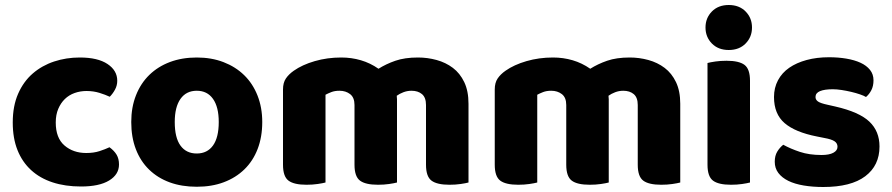

<svg xmlns="http://www.w3.org/2000/svg" viewBox="-20 -731 3568 768"><path d="M326 -367Q301 -367 278.5 -359Q256 -351 239.5 -335Q223 -319 213 -295.5Q203 -272 203 -241Q203 -179 238 -149Q273 -119 325 -119Q355 -119 378 -126.5Q401 -134 418 -142Q437 -128 446.5 -112Q456 -96 456 -73Q456 -33 416.5 -9Q377 15 304 15Q241 15 190.5 -1.5Q140 -18 104.5 -50.5Q69 -83 50 -130.5Q31 -178 31 -241Q31 -307 52.5 -356Q74 -405 111 -437Q148 -469 196.5 -485Q245 -501 299 -501Q371 -501 410 -475Q449 -449 449 -408Q449 -389 440 -372.5Q431 -356 419 -344Q402 -352 378 -359.5Q354 -367 326 -367Z M1029 -243Q1029 -183 1010.5 -135Q992 -87 957.5 -53.5Q923 -20 875 -2Q827 16 767 16Q707 16 659 -1.5Q611 -19 576.5 -52.5Q542 -86 523.5 -134Q505 -182 505 -243Q505 -302 524 -350Q543 -398 577.5 -431.5Q612 -465 660 -483Q708 -501 767 -501Q826 -501 874 -482.5Q922 -464 956.5 -430.5Q991 -397 1010 -349Q1029 -301 1029 -243ZM767 -368Q725 -368 702 -335.5Q679 -303 679 -243Q679 -180 702 -148.5Q725 -117 767 -117Q809 -117 832 -149Q855 -181 855 -243Q855 -303 832 -335.5Q809 -368 767 -368Z M1854 -1Q1843 2 1822.5 5Q1802 8 1778 8Q1728 8 1706 -8.5Q1684 -25 1684 -72V-311Q1684 -341 1668 -354.5Q1652 -368 1626 -368Q1609 -368 1593.5 -362Q1578 -356 1567 -348Q1567 -344 1567.5 -340.5Q1568 -337 1568 -334V-1Q1557 2 1536.5 5Q1516 8 1492 8Q1442 8 1420 -8.5Q1398 -25 1398 -72V-311Q1398 -341 1380.5 -354.5Q1363 -368 1338 -368Q1319 -368 1305 -362.5Q1291 -357 1282 -352V-1Q1271 2 1250.5 5Q1230 8 1206 8Q1156 8 1134 -8.5Q1112 -25 1112 -72V-373Q1112 -400 1123.5 -417Q1135 -434 1155 -448Q1189 -472 1239 -486.5Q1289 -501 1345 -501Q1386 -501 1423.5 -490Q1461 -479 1494 -456Q1524 -475 1561.5 -488Q1599 -501 1652 -501Q1690 -501 1726.5 -491Q1763 -481 1791.5 -459.5Q1820 -438 1837 -402.5Q1854 -367 1854 -316Z M2701 -1Q2690 2 2669.5 5Q2649 8 2625 8Q2575 8 2553 -8.5Q2531 -25 2531 -72V-311Q2531 -341 2515 -354.5Q2499 -368 2473 -368Q2456 -368 2440.5 -362Q2425 -356 2414 -348Q2414 -344 2414.5 -340.5Q2415 -337 2415 -334V-1Q2404 2 2383.5 5Q2363 8 2339 8Q2289 8 2267 -8.5Q2245 -25 2245 -72V-311Q2245 -341 2227.5 -354.5Q2210 -368 2185 -368Q2166 -368 2152 -362.5Q2138 -357 2129 -352V-1Q2118 2 2097.5 5Q2077 8 2053 8Q2003 8 1981 -8.5Q1959 -25 1959 -72V-373Q1959 -400 1970.5 -417Q1982 -434 2002 -448Q2036 -472 2086 -486.5Q2136 -501 2192 -501Q2233 -501 2270.5 -490Q2308 -479 2341 -456Q2371 -475 2408.5 -488Q2446 -501 2499 -501Q2537 -501 2573.5 -491Q2610 -481 2638.5 -459.5Q2667 -438 2684 -402.5Q2701 -367 2701 -316Z M2810 -479Q2821 -482 2841.5 -485Q2862 -488 2886 -488Q2936 -488 2958 -471.5Q2980 -455 2980 -408V-1Q2969 2 2948.5 5Q2928 8 2904 8Q2854 8 2832 -8.5Q2810 -25 2810 -72ZM2802 -621Q2802 -659 2827.5 -685Q2853 -711 2895 -711Q2937 -711 2962.5 -685Q2988 -659 2988 -621Q2988 -583 2962.5 -557Q2937 -531 2895 -531Q2853 -531 2827.5 -557Q2802 -583 2802 -621Z M3498 -145Q3498 -69 3441 -26Q3384 17 3273 17Q3231 17 3195 11Q3159 5 3133.5 -7.5Q3108 -20 3093.5 -39Q3079 -58 3079 -84Q3079 -108 3089 -124.5Q3099 -141 3113 -152Q3142 -136 3179.5 -123.5Q3217 -111 3266 -111Q3297 -111 3313.5 -120Q3330 -129 3330 -144Q3330 -158 3318 -166Q3306 -174 3278 -179L3248 -185Q3161 -202 3118.5 -238.5Q3076 -275 3076 -343Q3076 -380 3092 -410Q3108 -440 3137 -460Q3166 -480 3206.5 -491Q3247 -502 3296 -502Q3333 -502 3365.5 -496.5Q3398 -491 3422 -480Q3446 -469 3460 -451.5Q3474 -434 3474 -410Q3474 -387 3465.5 -370.5Q3457 -354 3444 -343Q3436 -348 3420 -353.5Q3404 -359 3385 -363.5Q3366 -368 3346.5 -371Q3327 -374 3311 -374Q3278 -374 3260 -366.5Q3242 -359 3242 -343Q3242 -332 3252 -325Q3262 -318 3290 -312L3321 -305Q3417 -283 3457.5 -244.5Q3498 -206 3498 -145Z"/></svg>

Font: Baloo Tammudu 2 ExtraBold
Style: Regular
Weight: 800
Designer: Maithili Shingre, Omkar Shende and Ek Type
Foundry: Ek Type
Version: Version 1.640;hotconv 1.0.111;makeotfexe 2.5.65597; ttfautoh